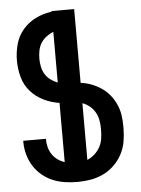

<svg xmlns="http://www.w3.org/2000/svg" viewBox="-53 -777 606 827"><g transform="rotate(-5 250.0 -363.5)"><path d="M249 8Q222 8 194.5 4Q167 0 142 -10.5Q117 -21 96 -38.5Q75 -56 60.5 -79Q46 -102 38.5 -129Q31 -156 31 -183V-189H129V-186Q129 -169 133.5 -152Q138 -135 147.5 -121Q157 -107 171 -97Q185 -87 201 -82V-338Q166 -343 133 -359Q100 -375 76.5 -402Q53 -429 43.5 -464Q34 -499 34 -535Q34 -571 43.5 -606Q53 -641 76.5 -668.5Q100 -696 133 -712Q166 -728 201 -732V-735H299V-416Q323 -413 345.5 -404.5Q368 -396 388 -382.5Q408 -369 423.5 -350Q439 -331 449 -308.5Q459 -286 462.5 -262Q466 -238 466 -214V-205Q466 -176 461 -147.5Q456 -119 442.5 -93.5Q429 -68 408 -47.5Q387 -27 361 -14.5Q335 -2 306.5 3Q278 8 249 8ZM201 -426V-645Q185 -639 170.5 -628Q156 -617 147 -602.5Q138 -588 134.5 -570.5Q131 -553 131 -535Q131 -518 134.5 -500.5Q138 -483 147 -468Q156 -453 170.5 -442.5Q185 -432 201 -426ZM299 -83Q316 -90 330.5 -103Q345 -116 354 -132.5Q363 -149 366 -167.5Q369 -186 369 -205V-214Q369 -232 365.5 -250Q362 -268 353 -283.5Q344 -299 330 -310.5Q316 -322 299 -328Z"/></g></svg>

Font: Moesevka
Style: Bold
Weight: 700
Monospace: yes
Designer: Belleve Invis
Foundry: Belleve Invis
Version: Version 32.5.0; ttfautohint (v1.8.4)